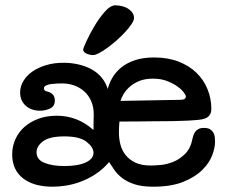

<svg xmlns="http://www.w3.org/2000/svg" viewBox="-20 -694 855 725"><path d="M486 -626Q486 -617 477 -603.5Q468 -590 454 -574.5Q440 -559 422 -543Q404 -527 387 -514.5Q370 -502 355 -494Q340 -486 331 -486Q320 -486 307 -491.5Q294 -497 294 -508Q294 -511 306 -537.5Q318 -564 336 -594.5Q354 -625 375.5 -649.5Q397 -674 416 -674Q448 -673 467 -659Q486 -645 486 -626ZM431 -235Q430 -224 429.5 -213.5Q429 -203 429 -194Q429 -171 434.5 -149Q440 -127 454 -109Q468 -91 491 -80Q514 -69 549 -69Q562 -69 586 -71Q610 -73 634.5 -83Q659 -93 679.5 -113.5Q700 -134 707 -171Q708 -175 710 -182Q712 -189 716.5 -195.5Q721 -202 729 -206.5Q737 -211 750 -211Q765 -211 773 -206Q781 -201 785.5 -193.5Q790 -186 791 -176.5Q792 -167 792 -158Q792 -136 781 -107Q770 -78 743 -51.5Q716 -25 671 -7Q626 11 559 11Q515 11 487 1.5Q459 -8 441 -22Q423 -36 412 -52Q401 -68 392 -82Q368 -54 340 -36Q312 -18 283.5 -7.5Q255 3 228 7Q201 11 179 11Q107 11 66.5 -21Q26 -53 26 -111Q26 -141 38 -168Q50 -195 72 -214.5Q94 -234 125 -245.5Q156 -257 194 -257Q273 -257 333 -203Q333 -231 333.5 -242.5Q334 -254 334 -261Q334 -291 324 -313Q314 -335 297.5 -349.5Q281 -364 259.5 -371.5Q238 -379 214 -379Q206 -379 194.5 -378.5Q183 -378 172 -376.5Q161 -375 153.5 -371Q146 -367 146 -361Q146 -352 153.5 -350Q161 -348 166 -346Q187 -338 187 -314Q187 -293 169.5 -284.5Q152 -276 131 -276Q98 -276 77 -295Q56 -314 56 -345Q56 -368 68.5 -388.5Q81 -409 102.5 -424Q124 -439 154 -448Q184 -457 220 -457Q248 -457 275 -451Q302 -445 324.5 -433Q347 -421 363 -402Q379 -383 387 -358Q392 -379 404 -400Q416 -421 437 -438.5Q458 -456 489 -466.5Q520 -477 562 -477Q614 -477 654 -461.5Q694 -446 721.5 -419.5Q749 -393 763.5 -357.5Q778 -322 778 -283Q778 -271 774 -263.5Q770 -256 764.5 -252Q759 -248 752.5 -246Q746 -244 741 -243Q733 -241 689.5 -238.5Q646 -236 556 -236Q548 -236 515 -235.5Q482 -235 431 -235ZM118 -119Q118 -91 148 -79Q178 -67 223 -67Q274 -67 303.5 -80.5Q333 -94 333 -117Q333 -138 307 -158.5Q281 -179 223 -179Q167 -179 142.5 -160.5Q118 -142 118 -119ZM657 -317Q674 -317 678 -321Q682 -325 682 -329Q682 -334 674 -345Q666 -356 650 -367.5Q634 -379 611 -388Q588 -397 558 -397Q527 -397 505.5 -388Q484 -379 469.5 -366Q455 -353 446.5 -338.5Q438 -324 435 -313Z"/></svg>

Font: Life Savers ExtraBold
Style: Regular
Weight: 800
Designer: Pablo Impallari, Rodrigo Fuenzalida, Brenda Gallo
Foundry: Pablo Impallari, Rodrigo Fuenzalida, Brenda Gallo
Version: Version 3.001; ttfautohint (v0.95) -l 8 -r 50 -G 200 -x 14 -